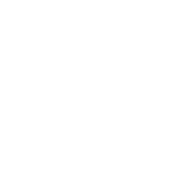

<svg xmlns="http://www.w3.org/2000/svg" viewBox="-20 -470 440 440"><path d="M200 -50Q200 -50 200 -50Q200 -50 200 -50Q200 -50 200 -50Q200 -50 200 -50Q200 -50 200 -50Q200 -50 200 -50Q200 -50 200 -50Q200 -50 200 -50Q200 -50 200 -50Q200 -50 200 -50Q200 -50 200 -50Q200 -50 200 -50ZM300 -50Q300 -50 300 -50Q300 -50 300 -50Q300 -50 300 -50Q300 -50 300 -50Q300 -50 300 -50Q300 -50 300 -50Q300 -50 300 -50Q300 -50 300 -50Q300 -50 300 -50Q300 -50 300 -50Q300 -50 300 -50Q300 -50 300 -50ZM300 -350Q300 -350 300 -350Q300 -350 300 -350Q300 -350 300 -350Q300 -350 300 -350Q300 -350 300 -350Q300 -350 300 -350Q300 -350 300 -350Q300 -350 300 -350Q300 -350 300 -350Q300 -350 300 -350Q300 -350 300 -350Q300 -350 300 -350ZM300 -450Q300 -450 300 -450Q300 -450 300 -450Q300 -450 300 -450Q300 -450 300 -450Q300 -450 300 -450Q300 -450 300 -450Q300 -450 300 -450Q300 -450 300 -450Q300 -450 300 -450Q300 -450 300 -450Q300 -450 300 -450Q300 -450 300 -450ZM200 -250Q200 -250 200 -250Q200 -250 200 -250Q200 -250 200 -250Q200 -250 200 -250Q200 -250 200 -250Q200 -250 200 -250Q200 -250 200 -250Q200 -250 200 -250Q200 -250 200 -250Q200 -250 200 -250Q200 -250 200 -250Q200 -250 200 -250ZM100 -150Q100 -150 100 -150Q100 -150 100 -150Q100 -150 100 -150Q100 -150 100 -150Q100 -150 100 -150Q100 -150 100 -150Q100 -150 100 -150Q100 -150 100 -150Q100 -150 100 -150Q100 -150 100 -150Q100 -150 100 -150Q100 -150 100 -150ZM100 -450Q100 -450 100 -450Q100 -450 100 -450Q100 -450 100 -450Q100 -450 100 -450Q100 -450 100 -450Q100 -450 100 -450Q100 -450 100 -450Q100 -450 100 -450Q100 -450 100 -450Q100 -450 100 -450Q100 -450 100 -450Q100 -450 100 -450ZM100 -50Q100 -50 100 -50Q100 -50 100 -50Q100 -50 100 -50Q100 -50 100 -50Q100 -50 100 -50Q100 -50 100 -50Q100 -50 100 -50Q100 -50 100 -50Q100 -50 100 -50Q100 -50 100 -50Q100 -50 100 -50Q100 -50 100 -50ZM200 -450Q200 -450 200 -450Q200 -450 200 -450Q200 -450 200 -450Q200 -450 200 -450Q200 -450 200 -450Q200 -450 200 -450Q200 -450 200 -450Q200 -450 200 -450Q200 -450 200 -450Q200 -450 200 -450Q200 -450 200 -450Q200 -450 200 -450Z"/></svg>

Font: TINY 5x3
Style: Regular
Weight: 400
Designer: Jack Halten Fahnestock
Foundry: Velvetyne Type Foundry
Version: Version 1.002